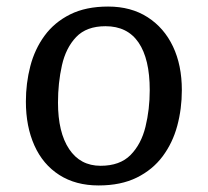

<svg xmlns="http://www.w3.org/2000/svg" viewBox="-20 -552 634 586"><path d="M281 14Q211 14 161 -18Q111 -50 85 -108Q59 -166 59 -242Q59 -298 72.5 -350Q86 -402 116 -443Q146 -484 194 -508Q242 -532 310 -532Q380 -532 430.5 -499.5Q481 -467 508 -410Q535 -353 535 -277Q535 -220 521 -168Q507 -116 476.5 -75Q446 -34 397.5 -10Q349 14 281 14ZM287 -46Q346 -46 378.5 -79Q411 -112 424 -165Q437 -218 437 -277Q437 -372 403 -422Q369 -472 302 -472Q244 -472 212.5 -439Q181 -406 169 -352.5Q157 -299 157 -239Q157 -148 191 -97Q225 -46 287 -46Z"/></svg>

Font: Literata 7pt
Style: Italic
Weight: 400
Italic angle: -2°
Designer: Latin by Veronika Burian and Jose Scaglione. Greek by Irene Vlachou. Cyrillic by Vera Evstafieva
Foundry: TypeTogether
Version: Version 3.002